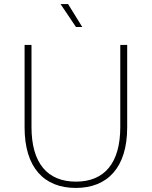

<svg xmlns="http://www.w3.org/2000/svg" viewBox="-20 -921 747 945"><path d="M353 4C509 4 606 -96 606 -294V-700H572V-296C572 -117 493 -27 354 -27C214 -27 135 -117 135 -296V-700H101V-294C101 -96 197 4 353 4ZM385 -788 315 -901H278L354 -788Z"/></svg>

Font: Chess Sans ExtraLight
Style: Regular
Weight: 275
Designer: Wolf Bōese
Foundry: Wolf Bōese
Version: Version 7.223;Glyphs 3.3 (3306)